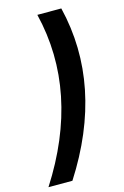

<svg xmlns="http://www.w3.org/2000/svg" viewBox="-202 -757 647 1002"><g transform="rotate(-15 121.0 -256.0)"><path d="M236.3 -698.2Q290 -477.5 245.6 -256.3Q201.2 -35.2 59.6 185.5H-69.8Q71.8 -35.2 116.2 -256.3Q160.6 -477.5 106.9 -698.2Z"/></g></svg>

Font: Sansation
Style: Bold Italic
Weight: 700
Designer: Bernd Montag
Version: Version 1.301